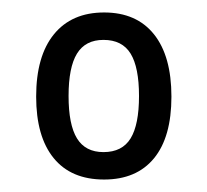

<svg xmlns="http://www.w3.org/2000/svg" viewBox="-20 -728 332 308"><path d="M38 -573Q38 -638 66.5 -673Q95 -708 147 -708Q199 -708 227 -673Q255 -638 255 -573Q255 -508 227 -474Q199 -440 147 -440Q94 -440 66 -474.5Q38 -509 38 -573ZM203 -574Q203 -620 189.5 -642Q176 -664 146 -664Q117 -664 103.5 -642Q90 -620 90 -574Q90 -528 103.5 -506Q117 -484 146 -484Q176 -484 189.5 -506Q203 -528 203 -574Z"/></svg>

Font: Asap Condensed
Style: Regular
Weight: 400
Designer: Pablo Cosgaya
Foundry: Omnibus-Type
Version: Version 1.010; ttfautohint (v1.8)